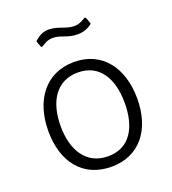

<svg xmlns="http://www.w3.org/2000/svg" viewBox="-133 -816 829 926"><g transform="rotate(-20 281.5 -353.0)"><path d="M415 -667C422 -671 423 -674 421 -678L412 -703C409 -711 406 -712 399 -707C382 -697 368 -689 345 -689C302 -689 268 -716 222 -716C191 -716 171 -703 152 -687C147 -684 147 -682 149 -677L157 -655C160 -647 162 -647 169 -651C184 -659 198 -671 226 -671C269 -671 293 -646 345 -646C381 -646 402 -658 415 -667ZM282 10C427 10 510 -99 510 -257C510 -415 427 -527 283 -527C138 -527 53 -415 53 -255C53 -98 135 10 282 10ZM284 -43C172 -43 117 -134 117 -258C117 -383 172 -473 283 -473C393 -473 446 -384 446 -258C446 -133 395 -43 284 -43Z"/></g></svg>

Font: United Sans ExtraLight
Style: Regular
Weight: 200
Designer: Pablo Impallari, Rodrigo Fuenzalida (Modified by Dan O. Williams)
Version: Version 1.000;PS 001.000;hotconv 1.0.88;makeotf.lib2.5.64775